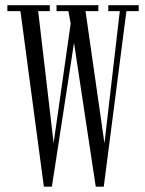

<svg xmlns="http://www.w3.org/2000/svg" viewBox="-20 -720 559 742"><path d="M149.5 1.5 59 -677H8.5V-700H172.5V-677H127.5L190 -143.5L181.5 -127L255 -642L260.5 -587.5L244.5 -677H198.5V-700H360V-677H310.5L386.5 -146.5L379.5 -130L443 -677H398.5V-700H516V-677H468.5L381 1.5H350L262 -581.5L272 -593L180.5 1.5Z"/></svg>

Font: Imbue 48pt Light
Style: Regular
Weight: 300
Designer: Tyler Finck
Foundry: Etcetera Type Company
Version: Version 1.102